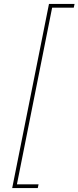

<svg xmlns="http://www.w3.org/2000/svg" viewBox="-20 -762 399 976"><path d="M229 -742H359L355 -723H245L66 175H176L172 194H42Z"/></svg>

Font: Montserrat Alternates Thin
Style: Italic
Weight: 250
Italic angle: -11.3°
Designer: Julieta Ulanovsky
Foundry: Julieta Ulanovsky
Version: Version 7.200